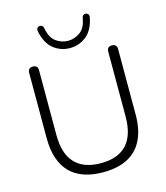

<svg xmlns="http://www.w3.org/2000/svg" viewBox="-134 -1037 992 1147"><g transform="rotate(-15 362.0 -463.5)"><path d="M362 8Q295 8 243 -10Q191 -28 156.5 -64Q122 -100 104.5 -153Q87 -206 87 -275V-680Q87 -696 95 -703.5Q103 -711 117 -711Q132 -711 140 -703.5Q148 -696 148 -680V-280Q148 -163 202.5 -105.5Q257 -48 362 -48Q468 -48 522 -105.5Q576 -163 576 -280V-680Q576 -696 584 -703.5Q592 -711 607 -711Q621 -711 629 -703.5Q637 -696 637 -680V-275Q637 -183 606 -119.5Q575 -56 513.5 -24Q452 8 362 8ZM362 -760Q305 -760 260.5 -795.5Q216 -831 201 -908Q199 -920 205 -927Q211 -934 220 -935Q226 -935 231 -932.5Q236 -930 239 -925.5Q242 -921 243 -915Q254 -854 288 -829.5Q322 -805 362 -805Q402 -805 436.5 -829.5Q471 -854 481 -915Q482 -921 485 -925.5Q488 -930 493.5 -932.5Q499 -935 504 -935Q513 -934 519 -927Q525 -920 523 -908Q508 -831 463.5 -795.5Q419 -760 362 -760Z"/></g></svg>

Font: Nunito ExtraLight Light
Style: Regular
Weight: 300
Version: Version 3.602